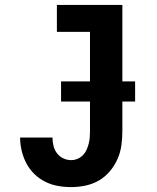

<svg xmlns="http://www.w3.org/2000/svg" viewBox="-20 -755 640 783"><path d="M270 8Q242 8 215 3Q188 -2 164 -14Q140 -26 120 -45.5Q100 -65 87.5 -89Q75 -113 68.5 -140Q62 -167 62 -194H194Q194 -178 198 -161Q202 -144 212 -130.5Q222 -117 237.5 -109.5Q253 -102 270 -102Q283 -102 295.5 -107Q308 -112 317.5 -121.5Q327 -131 332.5 -143Q338 -155 341.5 -168Q345 -181 346 -194.5Q347 -208 347 -221V-625H212V-735H479V-221Q479 -191 475 -162Q471 -133 459 -106Q447 -79 427.5 -56Q408 -33 382.5 -18.5Q357 -4 328 2Q299 8 270 8ZM229 -341V-423H531V-341Z"/></svg>

Font: Iosevka Etoile Extrabold
Style: Regular
Weight: 800
Designer: Belleve Invis
Foundry: Belleve Invis
Version: Version 22.1.2; ttfautohint (v1.8.4)